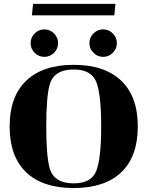

<svg xmlns="http://www.w3.org/2000/svg" viewBox="-20 -952 755 983"><path d="M458.5 -681.6Q437.7 -702.4 437.7 -731.2Q437.7 -760 458.5 -780.8Q479.2 -801.5 508.1 -801.5Q536.9 -801.5 557.6 -780.8Q578.4 -760 578.4 -731.2Q578.4 -702.4 557.6 -681.6Q536.9 -660.9 508.1 -660.9Q479.2 -660.9 458.5 -681.6ZM157.5 -681.6Q136.7 -702.4 136.7 -731.2Q136.7 -760 157.5 -780.8Q178.2 -801.5 207 -801.5Q235.8 -801.5 256.6 -780.8Q277.3 -760 277.3 -731.2Q277.3 -702.4 256.6 -681.6Q235.8 -660.9 207 -660.9Q178.2 -660.9 157.5 -681.6ZM357.4 10.7Q198.2 10.7 113.8 -70.1Q29.3 -150.9 29.3 -304.7Q29.3 -458 114.7 -539.3Q199.5 -620.1 357.4 -620.1Q515.1 -620.1 600.1 -539.3Q685.5 -458 685.5 -304.7Q685.5 -150.9 601.1 -70.1Q516.1 10.7 357.4 10.7ZM357.4 -13.2Q446.5 -13.2 472.2 -75.2Q498 -138.4 498 -304.7Q498 -471.4 472.2 -534.2Q446.5 -596.2 357.4 -596.2Q256.3 -596.2 234.4 -518.8Q216.8 -456.8 216.8 -304.7Q216.8 -152.6 234.4 -90.6Q256.3 -13.2 357.4 -13.2ZM565.2 -873.5H143.3L149.2 -932.1H571Z"/></svg>

Font: itsadzoke
Style: Regular
Weight: 700
Width: 7
Version: Version 0.45